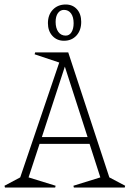

<svg xmlns="http://www.w3.org/2000/svg" viewBox="-41 -833 576 853"><path d="M243.2 -651.9Q211.9 -651.9 191.9 -673.6Q171.9 -695.3 171.9 -730Q171.9 -767.1 193.8 -790Q215.8 -813 251 -813Q281.7 -813 300.8 -792Q319.8 -771 319.8 -735.8Q319.8 -698.2 298.6 -675Q277.3 -651.9 243.2 -651.9ZM-21 -7.8 48.8 -44.9 222.2 -555.2 112.8 -591.8 115.2 -600.1H262.2L444.8 -44.9L515.1 -7.8L513.2 0H287.1L285.2 -7.8L404.8 -44.9L356.9 -193.8H134.8L85.9 -44.9L206.1 -7.8L204.1 0H-19ZM145 -224.1H348.1L247.1 -537.1ZM206.1 -735.8Q206.1 -708 218 -691.4Q230 -674.8 251 -674.8Q267.1 -674.8 276.6 -689.9Q286.1 -705.1 286.1 -730Q286.1 -757.3 274.7 -773.2Q263.2 -789.1 243.2 -789.1Q226.6 -789.1 216.3 -774.7Q206.1 -760.3 206.1 -735.8Z"/></svg>

Font: Halibut Cnd Thin
Style: Regular
Weight: 250
Width: 3
Designer: Matteo Maggi
Foundry: Collletttivo
Version: Version 3.080 | FøM Fix